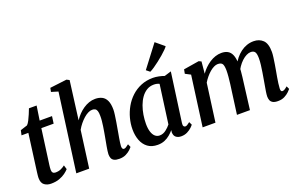

<svg xmlns="http://www.w3.org/2000/svg" viewBox="-100 -1284 2671 1716"><g transform="rotate(-20 1235.5 -426.0)"><path d="M188 -181Q185.5 -164.5 184 -152Q182.5 -139.5 181.5 -129Q180.5 -118.5 180.5 -107Q180.5 -89 189 -79.8Q197.5 -70.5 214 -70.5Q244 -70.5 266.2 -80.8Q288.5 -91 305 -104.5L317 -65Q304.5 -50.5 281.2 -33Q258 -15.5 223.8 -2.8Q189.5 10 143 10Q106 10 79.8 -9.2Q53.5 -28.5 53.5 -75.5Q53.5 -80 53.8 -86Q54 -92 55.2 -102.2Q56.5 -112.5 58.2 -128.5Q60 -144.5 63.5 -168.5L106 -486.5H41L51 -532L117.5 -553.5Q129.5 -565 142 -589.2Q154.5 -613.5 166 -641Q177.5 -668.5 186 -691H259L238.5 -555H356L346.5 -486.5H229.5Z M793 10Q760.5 10 743 0.8Q725.5 -8.5 719.2 -24.8Q713 -41 713 -62Q713.5 -75.5 716 -93.8Q718.5 -112 722.2 -133.2Q726 -154.5 730.2 -176.5Q734.5 -198.5 738 -219Q741.5 -239.5 745.8 -263.5Q750 -287.5 753.8 -313Q757.5 -338.5 760 -363.2Q762.5 -388 762 -409.5Q762 -440 756.5 -456.2Q751 -472.5 740 -479Q729 -485.5 711.5 -485.5Q693 -485.5 672 -475Q651 -464.5 629.8 -445.8Q608.5 -427 589 -403Q569.5 -379 554.5 -352L507.5 0H385L485.5 -741.5L421 -761L428 -797.5L588.5 -817L614 -804L566.5 -438Q584.5 -465.5 607 -489Q629.5 -512.5 655.8 -530.2Q682 -548 710.8 -558Q739.5 -568 770 -568Q806.5 -568 834 -554.2Q861.5 -540.5 876.5 -508.2Q891.5 -476 891.5 -421.5Q891.5 -403 887.2 -372Q883 -341 877.5 -307.5Q872 -274 867 -247Q864 -228.5 860.2 -207.5Q856.5 -186.5 852.8 -165.8Q849 -145 846.5 -125.8Q844 -106.5 843 -91Q843 -73.5 848.2 -66.8Q853.5 -60 860.5 -60Q870 -60 880.2 -66Q890.5 -72 908 -86L921 -56Q916.5 -49.5 900 -33.5Q883.5 -17.5 856.5 -3.8Q829.5 10 793 10Z M1426 -99.5Q1423 -78 1429.2 -69.2Q1435.5 -60.5 1445 -60.5Q1453 -60.5 1463.2 -66.2Q1473.5 -72 1489.5 -85L1503.5 -56Q1498.5 -48.5 1482 -32.5Q1465.5 -16.5 1439.5 -3.2Q1413.5 10 1380.5 10Q1351 10 1332 -4.8Q1313 -19.5 1312 -51.5L1314.5 -72.5Q1297.5 -52.5 1275.2 -33.5Q1253 -14.5 1223.8 -2.2Q1194.5 10 1157.5 10Q1100.5 10 1063.5 -17.8Q1026.5 -45.5 1008.8 -92.2Q991 -139 991 -196.5Q991 -249 1005 -302Q1019 -355 1046 -402.8Q1073 -450.5 1113 -487.8Q1153 -525 1204.8 -546.5Q1256.5 -568 1319.5 -568Q1345 -568 1374.8 -561.8Q1404.5 -555.5 1425.5 -547.5L1490.5 -567.5ZM1358 -497Q1346.5 -503 1333.2 -505.8Q1320 -508.5 1306.5 -508.5Q1268 -508.5 1238.2 -490.2Q1208.5 -472 1186.2 -440.8Q1164 -409.5 1149.5 -369.8Q1135 -330 1128 -286.8Q1121 -243.5 1121 -202Q1121 -157.5 1131 -126.2Q1141 -95 1159.2 -79Q1177.5 -63 1202 -63Q1219.5 -63 1234.8 -69Q1250 -75 1263.2 -85Q1276.5 -95 1287.8 -106.5Q1299 -118 1308 -129ZM1284 -653.5 1443 -862.5 1524 -795Q1518.5 -785 1501.2 -767.8Q1484 -750.5 1459.8 -729.5Q1435.5 -708.5 1409.2 -688.2Q1383 -668 1358.8 -651.5Q1334.5 -635 1317 -627Z M1778.5 -557 1768 -444Q1785 -469.5 1808 -492Q1831 -514.5 1857.2 -531.8Q1883.5 -549 1912 -558.5Q1940.5 -568 1970 -568Q2006 -568 2030.2 -554.2Q2054.5 -540.5 2067.5 -510.2Q2080.5 -480 2082.5 -429.5Q2082.5 -423 2082.5 -416Q2082.5 -409 2082 -402Q2081.5 -395 2081 -387L2063 -413Q2079.5 -448.5 2102.2 -476.8Q2125 -505 2152.2 -525.5Q2179.5 -546 2210.8 -557Q2242 -568 2276.5 -568Q2330 -568 2364.5 -535Q2399 -502 2399 -421.5Q2399 -403 2395 -372.5Q2391 -342 2385.5 -308.2Q2380 -274.5 2375 -247Q2370.5 -222 2365.5 -193.8Q2360.5 -165.5 2357 -138.8Q2353.5 -112 2352.5 -91Q2352 -73.5 2356.2 -67Q2360.5 -60.5 2368 -60.5Q2378 -60.5 2388.8 -66.5Q2399.5 -72.5 2417 -87.5L2430.5 -58.5Q2425 -51.5 2408.5 -35Q2392 -18.5 2365 -4.2Q2338 10 2301 10Q2269 10 2252 0Q2235 -10 2229 -26.2Q2223 -42.5 2223 -61.5Q2223.5 -80 2227.5 -106.5Q2231.5 -133 2237 -162.5Q2242.5 -192 2247 -220.5Q2251.5 -247.5 2257 -280.2Q2262.5 -313 2266.5 -346.8Q2270.5 -380.5 2270.5 -409.5Q2270 -454.5 2257.8 -470Q2245.5 -485.5 2220 -485.5Q2200.5 -485.5 2178.2 -474.5Q2156 -463.5 2134.2 -443.2Q2112.5 -423 2093.8 -395.5Q2075 -368 2062 -335.5L2083 -406.5Q2082.5 -383.5 2080 -355.5Q2077.5 -327.5 2074.2 -299.5Q2071 -271.5 2067.5 -247L2036.5 0H1913L1942.5 -219Q1946.5 -246.5 1950.8 -279.5Q1955 -312.5 1958 -346Q1961 -379.5 1961 -408Q1960 -456 1947.5 -470.8Q1935 -485.5 1905.5 -485.5Q1889 -485.5 1869.2 -476Q1849.5 -466.5 1829.5 -449.5Q1809.5 -432.5 1791 -410.2Q1772.5 -388 1757.5 -363L1708.5 0H1586.5L1651 -478L1600.5 -504.5L1608 -544L1755.5 -568Z"/></g></svg>

Font: Merriweather Light 18pt SemiBold
Style: Italic
Weight: 600
Italic angle: -7.8°
Version: Version 2.101